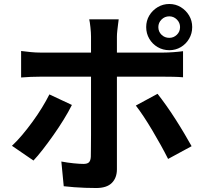

<svg xmlns="http://www.w3.org/2000/svg" viewBox="-20 -886 1040 964"><path d="M775 -750Q775 -727 791 -711.5Q807 -696 830 -696Q852 -696 868 -711.5Q884 -727 884 -750Q884 -772 868 -788Q852 -804 830 -804Q807 -804 791 -788Q775 -772 775 -750ZM714 -750Q714 -782 729.5 -808Q745 -834 771.5 -850Q798 -866 830 -866Q862 -866 888 -850Q914 -834 929.5 -808Q945 -782 945 -750Q945 -718 929.5 -691.5Q914 -665 888 -649.5Q862 -634 830 -634Q798 -634 771.5 -649.5Q745 -665 729.5 -691.5Q714 -718 714 -750ZM576 -789Q575 -782 573 -766Q571 -750 569 -732.5Q567 -715 567 -702Q567 -672 567 -636Q567 -600 567 -564.5Q567 -529 567 -500Q567 -480 567 -444Q567 -408 567 -363Q567 -318 567 -269.5Q567 -221 567 -175.5Q567 -130 567 -93.5Q567 -57 567 -36Q567 7 541.5 32.5Q516 58 463 58Q436 58 408 57Q380 56 353 54Q326 52 300 49L288 -75Q320 -69 350.5 -66Q381 -63 399 -63Q419 -63 427 -71.5Q435 -80 436 -99Q436 -108 436.5 -138Q437 -168 437 -209Q437 -250 437 -296Q437 -342 437 -384Q437 -426 437 -457Q437 -488 437 -500Q437 -518 437 -554.5Q437 -591 437 -632Q437 -673 437 -702Q437 -722 434 -749.5Q431 -777 428 -789ZM86 -630Q109 -627 134 -624.5Q159 -622 183 -622Q195 -622 231.5 -622Q268 -622 319 -622Q370 -622 428.5 -622Q487 -622 546.5 -622Q606 -622 657.5 -622Q709 -622 747 -622Q785 -622 800 -622Q821 -622 849.5 -624Q878 -626 899 -629V-498Q876 -500 849 -500.5Q822 -501 801 -501Q786 -501 748.5 -501Q711 -501 659.5 -501Q608 -501 549 -501Q490 -501 431 -501Q372 -501 321 -501Q270 -501 233.5 -501Q197 -501 183 -501Q161 -501 134.5 -500Q108 -499 86 -497ZM341 -359Q324 -325 300 -286Q276 -247 248.5 -208Q221 -169 195 -135.5Q169 -102 148 -80L40 -154Q65 -177 91.5 -208.5Q118 -240 143.5 -275Q169 -310 190.5 -345Q212 -380 228 -412ZM771 -415Q790 -391 813.5 -358Q837 -325 861 -287.5Q885 -250 906 -214.5Q927 -179 942 -152L824 -88Q808 -120 787.5 -157Q767 -194 745 -231Q723 -268 701.5 -300.5Q680 -333 662 -356Z"/></svg>

Font: Noto Sans JP Thin
Style: Bold
Weight: 700
Version: Version 2.004-H2;hotconv 1.0.118;makeotfexe 2.5.65603